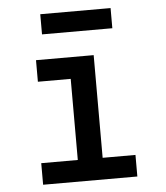

<svg xmlns="http://www.w3.org/2000/svg" viewBox="-52 -769 704 816"><g transform="rotate(-5 300.0 -361.5)"><path d="M99 0V-92H255V-438H115V-530H361V-92H501V0ZM150 -637V-723H450V-637Z"/></g></svg>

Font: Iosevka Curly Slab SmBdEx
Style: Regular
Weight: 600
Width: 7
Monospace: yes
Designer: Belleve Invis
Foundry: Belleve Invis
Version: Version 11.1.0; ttfautohint (v1.8.3)